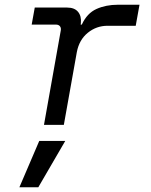

<svg xmlns="http://www.w3.org/2000/svg" viewBox="-20 -528 640 812"><path d="M166 0 237 -399Q239 -410 233.5 -417Q228 -424 216 -424H114L127 -496H264Q295 -496 310 -478Q325 -460 322 -430L321 -424H326Q348 -472 388 -490Q428 -508 479 -508H570L554 -419H435Q388 -419 351.5 -389.5Q315 -360 305 -308L250 0ZM62 264 146 68H256L142 264Z"/></svg>

Font: DM Mono
Style: Italic
Weight: 400
Italic angle: -10°
Designer: Colophon Foundry
Foundry: Colophon Foundry
Version: Version 1.000; ttfautohint (v1.8.2.53-6de2)